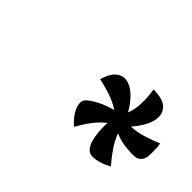

<svg xmlns="http://www.w3.org/2000/svg" viewBox="-61 -1022 721 721"><g transform="rotate(45 299.5 -661.5)"><path d="M435 -832Q484 -831 503 -814Q522 -797 522 -773Q522 -748 507 -720.5Q492 -693 473 -673Q502 -674 532.5 -683Q563 -692 596 -706Q599 -691 599 -666Q599 -655 598.5 -644Q598 -633 593.5 -624Q589 -615 580 -609Q571 -603 554 -603Q530 -603 506 -606.5Q482 -610 457 -621Q467 -594 484 -568.5Q501 -543 526 -514Q507 -503 487.5 -497Q468 -491 451 -491Q434 -491 424 -503.5Q414 -516 409 -533.5Q404 -551 402.5 -570Q401 -589 401 -602Q401 -607 401 -611.5Q401 -616 402 -621Q379 -603 360.5 -579Q342 -555 323 -521Q316 -527 308 -535.5Q300 -544 292.5 -554.5Q285 -565 280 -577.5Q275 -590 275 -604Q275 -616 289 -627.5Q303 -639 321.5 -648.5Q340 -658 358.5 -664.5Q377 -671 385 -673Q362 -688 333 -698.5Q304 -709 266 -717Q277 -755 294 -770Q311 -785 329 -785Q343 -785 357.5 -778Q372 -771 385 -759Q398 -747 409 -732.5Q420 -718 428 -703Q435 -720 437.5 -738Q440 -756 440 -774Q440 -789 438.5 -803Q437 -817 435 -832Z"/></g></svg>

Font: Sweet Mavka Script
Style: Regular
Weight: 500
Designer: Pablo Impallari/Anastassiya Vishnevskaya
Foundry: Pablo Impallari/ Anastassiya Vishnevskaya
Version: Version 2.0/www.impallari.com/   behance.net/sweetcherry